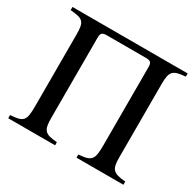

<svg xmlns="http://www.w3.org/2000/svg" viewBox="-144 -825 1011 989"><g transform="rotate(30 361.0 -331.0)"><path d="M703 0V-19C628 -25 614 -40 614 -111V-548C614 -625 629 -637 703 -643V-662H18V-643C95 -637 107 -626 107 -548V-122C107 -36 96 -24 18 -19V0H297L296 -19C222 -23 209 -40 209 -113V-591C209 -618 219 -624 245 -624H476C506 -624 512 -615 512 -588V-124C512 -40 502 -24 424 -19V0Z"/></g></svg>

Font: STIX Math
Style: Regular
Weight: 400
Designer: MicroPress Inc., with final additions and corrections provided by Coen Hoffman, Elsevier (retired)
Version: Version 1.1.0